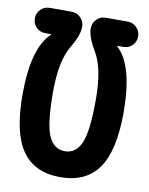

<svg xmlns="http://www.w3.org/2000/svg" viewBox="-84 -791 667 862"><g transform="rotate(10 250.0 -360.0)"><path d="M401.4 -615.2Q400.4 -615.2 400.4 -614.3Q400.4 -613.3 401.4 -612.3Q480.5 -539.1 480.5 -325.2Q480.5 -151.4 423.8 -70.8Q367.2 9.8 250 9.8Q132.8 9.8 76.2 -70.8Q19.5 -151.4 19.5 -325.2Q19.5 -539.1 98.6 -612.3Q99.6 -613.3 99.6 -614.3Q99.6 -615.2 98.6 -615.2H72.3Q47.9 -615.2 31.2 -631.8Q14.6 -648.4 14.6 -672.4Q14.6 -696.3 31.2 -713.4Q47.9 -730.5 72.3 -730.5H171.9Q196.3 -730.5 213.4 -713.4Q230.5 -696.3 230.5 -671.9Q230.5 -632.8 193.4 -571.3Q152.3 -501 152.3 -362.3Q152.3 -217.8 175.8 -163.1Q199.2 -108.4 250 -108.4Q300.8 -108.4 324.2 -162.6Q347.7 -216.8 347.7 -362.3Q347.7 -501 306.6 -571.3Q269.5 -632.8 269.5 -671.9Q269.5 -696.3 286.6 -713.4Q303.7 -730.5 328.1 -730.5H427.7Q452.1 -730.5 468.8 -713.4Q485.4 -696.3 485.4 -672.4Q485.4 -648.4 468.8 -631.8Q452.1 -615.2 427.7 -615.2Z"/></g></svg>

Font: Rounded-X Mgen+ 1m bold
Style: Bold
Weight: 700
Designer: [Source Han Sans]
Ryoko NISHIZUKA  (kana & ideographs); Paul D. Hunt (Latin, Greek & Cyrillic); Wenlong ZHANG  (bopomofo
Version: Version 1.059.20150602